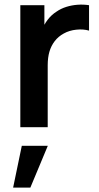

<svg xmlns="http://www.w3.org/2000/svg" viewBox="-20 -563 439 850"><path d="M76.5 82.5 38.1 267.5H114.4L191.6 82.5ZM70 0V-540H176.5V-408.5L163.5 -425.5Q174 -453.2 190.9 -475.3Q207.8 -497.5 230.5 -511.7Q249.8 -525.1 274 -532.7Q298.2 -540.2 323.8 -542Q349.3 -543.8 374.2 -540V-427.5Q348.6 -434.8 317.8 -431.6Q286.9 -428.5 262.3 -414.7Q237.9 -401.4 222.1 -380.7Q206.2 -359.9 198.7 -333.9Q191.2 -307.8 191.2 -274.3V0Z"/></svg>

Font: Hauora
Style: Regular
Weight: 400
Designer: Wayne Shih
Foundry: WCYS
Version: Version 1.001